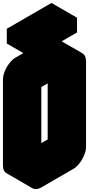

<svg xmlns="http://www.w3.org/2000/svg" viewBox="-63 -1230 646 1301"><path d="M217 -740 433 -865Q467 -885 493.5 -870Q520 -855 520 -815V-235Q520 -209 507.5 -179Q495 -149 475.5 -123.5Q456 -98 433 -85L217 40Q182 60 156 45Q130 30 130 -10V-590Q130 -617 142 -646.5Q154 -676 174 -701.5Q194 -727 217 -740ZM217 -60 433 -185V-765L217 -640ZM156 -935 459 -1110V-1010L156 -835ZM433 -765V-185L260 -285V-865ZM433 -185 217 -60 43 -160 260 -285ZM494 -870Q467 -885 433 -865L217 -740Q194 -727 174 -701.5Q154 -676 142 -646.5Q130 -617 130 -590V-10Q130 30 156 45L-17 -55Q-43 -70 -43 -110V-690Q-43 -717 -31 -746.5Q-19 -776 0.7 -801.5Q20.4 -827 43 -840L260 -965Q294.4 -985 320 -970ZM459 -1110 156 -935 -17 -1035 286 -1210ZM156 -935V-835L-17 -935V-1035Z"/></svg>

Font: Nabla Normal
Style: Regular
Weight: 400
Designer: Arthur Reinders Folmer
Version: Version 1.000